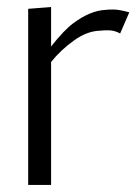

<svg xmlns="http://www.w3.org/2000/svg" viewBox="-20 -525 387 545"><path d="M321 -430Q305 -439 287 -439Q269 -439 267 -438Q229 -438 190.5 -410.5Q152 -383 125 -349V0H60V-500L125 -505V-393Q162 -440 188 -459Q236 -495 280 -497Q286 -498 302 -498Q318 -498 347 -490Z"/></svg>

Font: Antic
Style: Regular
Weight: 400
Version: Version 1.0002